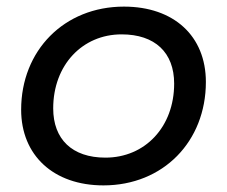

<svg xmlns="http://www.w3.org/2000/svg" viewBox="-20 -555 688 581"><path d="M293 6C474 6 603 -127 603 -307C603 -446 506 -535 355 -535C174 -535 44 -402 44 -223C44 -85 142 6 293 6ZM299 -78C198 -78 141 -134 141 -227C141 -358 229 -451 348 -451C449 -451 507 -396 507 -302C507 -171 419 -78 299 -78Z"/></svg>

Font: AWKNG-Font Medium
Style: Italic
Weight: 500
Italic angle: -11.3°
Designer: Awakening Church
Foundry: Awakening Church
Version: Version 1.700;PS 001.700;hotconv 1.0.88;makeotf.lib2.5.64775